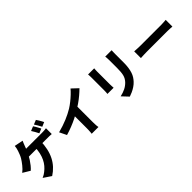

<svg xmlns="http://www.w3.org/2000/svg" viewBox="221 -2157 3538 3538"><g transform="rotate(-45 1990.0 -388.0)"><path d="M775 -814Q788 -796 802.5 -770.5Q817 -745 830.5 -720Q844 -695 853 -677L766 -640Q750 -670 729 -710Q708 -750 688 -778ZM895 -860Q909 -841 924 -816Q939 -791 953 -766.5Q967 -742 975 -724L889 -687Q873 -718 851 -757.5Q829 -797 809 -825ZM451 -762Q442 -743 432.5 -718.5Q423 -694 416 -677Q408 -652 394.5 -619.5Q381 -587 367 -555.5Q353 -524 340 -498Q320 -459 292 -416Q264 -373 232 -333.5Q200 -294 166 -264L27 -348Q54 -368 78.5 -393Q103 -418 125.5 -446Q148 -474 166.5 -500.5Q185 -527 200 -551Q220 -585 234 -622Q248 -659 258 -687Q267 -714 273.5 -743Q280 -772 281 -796ZM284 -612Q304 -612 339.5 -612Q375 -612 420 -612Q465 -612 514 -612Q563 -612 610.5 -612Q658 -612 699.5 -612Q741 -612 770.5 -612Q800 -612 811 -612Q831 -612 862 -614Q893 -616 918 -620V-469Q888 -472 858 -472.5Q828 -473 811 -473Q798 -473 760 -473Q722 -473 670 -473Q618 -473 559 -473Q500 -473 444.5 -473Q389 -473 343.5 -473Q298 -473 273 -473ZM682 -532Q679 -422 659 -329.5Q639 -237 600.5 -161Q562 -85 505.5 -24Q449 37 376 84L227 -16Q255 -28 281 -43Q307 -58 325 -74Q369 -108 405.5 -151Q442 -194 469 -250Q496 -306 511.5 -375.5Q527 -445 528 -532Z M1036 -396Q1171 -431 1280 -477Q1389 -523 1473 -574Q1524 -606 1577 -648Q1630 -690 1677.5 -735Q1725 -780 1756 -818L1876 -705Q1830 -659 1774 -612Q1718 -565 1657.5 -523Q1597 -481 1538 -445Q1481 -412 1410.5 -377Q1340 -342 1261.5 -311Q1183 -280 1104 -257ZM1450 -503 1608 -539V-90Q1608 -67 1609 -40Q1610 -13 1612 11Q1614 35 1618 48H1442Q1444 35 1446 11Q1448 -13 1449 -40Q1450 -67 1450 -90Z M2790 -781Q2789 -760 2788 -734Q2787 -708 2787 -677Q2787 -650 2787 -611Q2787 -572 2787 -533.5Q2787 -495 2787 -469Q2787 -391 2778.5 -332.5Q2770 -274 2755 -229Q2740 -184 2717.5 -149Q2695 -114 2667 -84Q2634 -48 2591 -19.5Q2548 9 2504 29Q2460 49 2423 61L2307 -62Q2384 -79 2443.5 -108.5Q2503 -138 2549 -186Q2574 -213 2590 -241.5Q2606 -270 2614.5 -304Q2623 -338 2626.5 -380.5Q2630 -423 2630 -479Q2630 -506 2630 -543.5Q2630 -581 2630 -617.5Q2630 -654 2630 -677Q2630 -708 2628 -734Q2626 -760 2623 -781ZM2327 -772Q2326 -754 2324.5 -737Q2323 -720 2323 -695Q2323 -683 2323 -657.5Q2323 -632 2323 -599Q2323 -566 2323 -530Q2323 -494 2323 -459.5Q2323 -425 2323 -398Q2323 -371 2323 -356Q2323 -337 2324.5 -311Q2326 -285 2327 -266H2166Q2168 -280 2169.5 -307Q2171 -334 2171 -357Q2171 -372 2171 -399Q2171 -426 2171 -460.5Q2171 -495 2171 -530.5Q2171 -566 2171 -599Q2171 -632 2171 -657.5Q2171 -683 2171 -695Q2171 -708 2170 -731Q2169 -754 2167 -772Z M3069 -472Q3088 -471 3118 -469Q3148 -467 3179.5 -466Q3211 -465 3236 -465Q3264 -465 3301.5 -465Q3339 -465 3382.5 -465Q3426 -465 3471.5 -465Q3517 -465 3561.5 -465Q3606 -465 3646 -465Q3686 -465 3718 -465Q3750 -465 3770 -465Q3805 -465 3837 -468Q3869 -471 3890 -472V-297Q3872 -298 3836.5 -300.5Q3801 -303 3770 -303Q3750 -303 3717.5 -303Q3685 -303 3645 -303Q3605 -303 3560.5 -303Q3516 -303 3470.5 -303Q3425 -303 3382 -303Q3339 -303 3301 -303Q3263 -303 3236 -303Q3193 -303 3146 -301Q3099 -299 3069 -297Z"/></g></svg>

Font: Noto Sans JP ExtraBold
Style: Regular
Weight: 800
Designer: Ryoko NISHIZUKA  (kana, bopomofo & ideographs); Paul D. Hunt (Latin, Greek & Cyrillic); Sandoll Communications , Soo-you
Foundry: Adobe
Version: Version 2.004-H2;hotconv 1.0.118;makeotfexe 2.5.65603